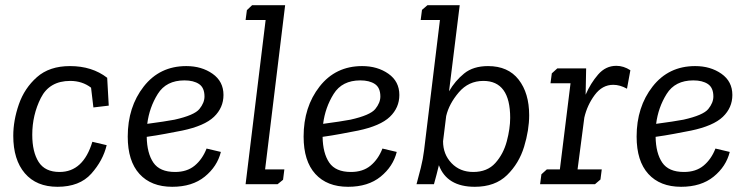

<svg xmlns="http://www.w3.org/2000/svg" viewBox="-20 -708 2873 738"><path d="M250 -397Q170 -397 137 -331.5Q104 -266 104 -190Q104 -124 128.5 -85.5Q153 -47 209 -47Q300 -47 335 -163L390 -150Q376 -91 331 -40.5Q286 10 201 10Q120 10 75.5 -42Q31 -94 31 -186Q31 -245 52.5 -307Q74 -369 122 -411.5Q170 -454 249 -454Q334 -454 392 -409L398 -302L339 -295L330 -371Q296 -397 250 -397Z M653 -47Q699 -47 728.5 -71.5Q758 -96 774 -137L829 -124Q815 -68 767 -29Q719 10 642 10Q561 10 516 -39.5Q471 -89 471 -183Q471 -297 532.5 -375.5Q594 -454 696 -454Q755 -454 797 -424.5Q839 -395 839 -343Q839 -294 802.5 -259Q766 -224 680 -206Q649 -200 614.5 -193.5Q580 -187 544 -182Q545 -119 569.5 -83Q594 -47 653 -47ZM651 -248Q727 -265 746.5 -289Q766 -313 766 -337Q766 -371 745 -385Q724 -399 689 -399Q619 -399 586.5 -347Q554 -295 546 -232Q614 -241 651 -248Z M929 -669 949 -688H1076L999 -57H1073L1068 -17L1047 0H924L1001 -631H924Z M1329 -47Q1375 -47 1404.5 -71.5Q1434 -96 1450 -137L1505 -124Q1491 -68 1443 -29Q1395 10 1318 10Q1237 10 1192 -39.5Q1147 -89 1147 -183Q1147 -297 1208.5 -375.5Q1270 -454 1372 -454Q1431 -454 1473 -424.5Q1515 -395 1515 -343Q1515 -294 1478.5 -259Q1442 -224 1356 -206Q1325 -200 1290.5 -193.5Q1256 -187 1220 -182Q1221 -119 1245.5 -83Q1270 -47 1329 -47ZM1327 -248Q1403 -265 1422.5 -289Q1442 -313 1442 -337Q1442 -371 1421 -385Q1400 -399 1365 -399Q1295 -399 1262.5 -347Q1230 -295 1222 -232Q1290 -241 1327 -248Z M1602 -670 1623 -688H1747L1706 -357Q1729 -397 1764 -425.5Q1799 -454 1856 -454Q1933 -454 1973.5 -402Q2014 -350 2014 -265Q2014 -208 1994.5 -144Q1975 -80 1929 -35Q1883 10 1805 10Q1698 10 1667 -73Q1663 -55 1658 -37Q1653 -19 1648 0H1581Q1589 -29 1597.5 -63Q1606 -97 1610 -130L1671 -631H1597ZM1799 -47Q1853 -47 1884 -81.5Q1915 -116 1928 -165Q1941 -214 1941 -255Q1941 -397 1838 -397Q1781 -397 1743.5 -353Q1706 -309 1695 -262L1683 -165Q1683 -115 1715.5 -81Q1748 -47 1799 -47Z M2288 -18 2267 0H2056L2061 -38L2082 -57H2132L2173 -388H2096L2101 -426L2122 -445H2233L2231 -344Q2250 -388 2279 -421.5Q2308 -455 2349 -455Q2377 -455 2403 -438L2390 -367Q2363 -382 2337 -382Q2295 -382 2266 -343Q2237 -304 2226 -256L2200 -57H2293Z M2609 -47Q2655 -47 2684.5 -71.5Q2714 -96 2730 -137L2785 -124Q2771 -68 2723 -29Q2675 10 2598 10Q2517 10 2472 -39.5Q2427 -89 2427 -183Q2427 -297 2488.5 -375.5Q2550 -454 2652 -454Q2711 -454 2753 -424.5Q2795 -395 2795 -343Q2795 -294 2758.5 -259Q2722 -224 2636 -206Q2605 -200 2570.5 -193.5Q2536 -187 2500 -182Q2501 -119 2525.5 -83Q2550 -47 2609 -47ZM2607 -248Q2683 -265 2702.5 -289Q2722 -313 2722 -337Q2722 -371 2701 -385Q2680 -399 2645 -399Q2575 -399 2542.5 -347Q2510 -295 2502 -232Q2570 -241 2607 -248Z"/></svg>

Font: Zilla Slab
Style: Italic
Weight: 400
Italic angle: -6°
Designer: Typotheque.com
Foundry: Typotheque type foundry
Version: Version 1.1; 2017; ttfautohint (v1.6)